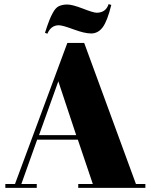

<svg xmlns="http://www.w3.org/2000/svg" viewBox="-20 -915 734 935"><path d="M361 -19C361 -19 361 0 361 0C361 0 688 0 688 0C688 0 688 -19 688 -19C688 -19 642 -19 642 -19C642 -19 390 -706 390 -706C390 -706 308 -706 308 -706C308 -706 53 -19 53 -19C53 -19 6 -19 6 -19C6 -19 6 0 6 0C6 0 159 0 159 0C159 0 159 -19 159 -19C159 -19 84 -19 84 -19C84 -19 161 -235 161 -235C161 -235 359 -235 359 -235C359 -235 432 -19 432 -19C432 -19 361 -19 361 -19ZM351 -257C351 -257 170 -257 170 -257C170 -257 264 -519 264 -519C264 -519 351 -257 351 -257ZM522 -891C522 -891 509 -895 509 -895C509 -895 509 -895 509 -895C500 -867 480 -853 451 -853C451 -853 451 -853 451 -853C440 -853 417 -860 384 -873C350 -886 325 -893 308 -893C291 -893 278 -890 267 -885C256 -880 246 -869 237 -852C227 -835 214 -803 199 -755C199 -755 211 -751 211 -751C211 -751 211 -751 211 -751C222 -778 241 -792 266 -792C266 -792 266 -792 266 -792C279 -792 303 -785 338 -772C373 -759 402 -752 424 -752C446 -752 465 -762 480 -782C495 -802 509 -838 522 -891Z"/></svg>

Font: Abril Fatface Utterance
Style: Regular
Weight: 500
Designer: Veronika Burian, Jos Scaglione
Foundry: TypeTogether
Version: ""